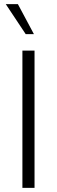

<svg xmlns="http://www.w3.org/2000/svg" viewBox="-20 -914 277 934"><path d="M89 0V-668H148V0ZM105 -748 8 -894H67L145 -748Z"/></svg>

Font: Gantari Light
Style: Regular
Weight: 300
Designer: Anugrah Pasau
Foundry: Lafontype
Version: Version 1.000; ttfautohint (v1.8.3)